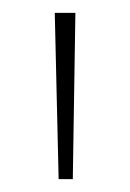

<svg xmlns="http://www.w3.org/2000/svg" viewBox="-20 -734 201 298"><path d="M65 -714H97L93 -456H71Z"/></svg>

Font: Noto Sans Thai Looped ExtraCondensed Thin
Style: Regular
Weight: 100
Width: 2
Designer: Sasikarn Vongin, Ben Mitchell
Foundry: The Fontpad Ltd
Version: Version 1.001; ttfautohint (v1.8.4.7-5d5b)